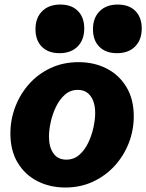

<svg xmlns="http://www.w3.org/2000/svg" viewBox="-20 -815 646 848"><path d="M268.6 13.2Q200.2 13.2 145.3 -14.9Q90.3 -43 58.1 -96.4Q25.9 -149.9 25.9 -225.6Q25.9 -286.6 47.4 -343Q68.8 -399.4 108.6 -444.1Q148.4 -488.8 203.9 -514.6Q259.3 -540.5 327.1 -540.5Q395.5 -540.5 450.7 -512.5Q505.9 -484.4 538.3 -430.7Q570.8 -377 570.8 -301.3Q570.8 -239.7 548.8 -183.3Q526.9 -127 486.6 -82.8Q446.3 -38.6 390.9 -12.7Q335.4 13.2 268.6 13.2ZM272.9 -109.9Q306.2 -109.9 330.3 -131.1Q354.5 -152.3 369.9 -184.8Q385.3 -217.3 392.8 -252.4Q400.4 -287.6 400.4 -315.4Q400.4 -362.3 380.4 -390.1Q360.4 -418 323.7 -418Q290.5 -418 266.6 -396.7Q242.7 -375.5 227.1 -343Q211.4 -310.5 203.9 -275.4Q196.3 -240.2 196.3 -211.9Q196.3 -165 216.1 -137.5Q235.8 -109.9 272.9 -109.9ZM242.7 -580.1Q193.4 -580.1 165 -608.4Q136.7 -636.7 136.7 -686Q136.7 -736.3 166.3 -765.6Q195.8 -794.9 246.1 -794.9Q295.9 -794.9 324 -766.6Q352.1 -738.3 352.1 -689Q352.1 -639.2 322.8 -609.6Q293.5 -580.1 242.7 -580.1ZM496.6 -580.1Q447.3 -580.1 418.9 -608.4Q390.6 -636.7 390.6 -686Q390.6 -736.3 420.2 -765.6Q449.7 -794.9 500 -794.9Q549.8 -794.9 577.9 -766.6Q606 -738.3 606 -689Q606 -639.2 576.7 -609.6Q547.4 -580.1 496.6 -580.1Z"/></svg>

Font: Schibsted Grotesk ExtraBold
Style: Italic
Weight: 800
Italic angle: -12°
Designer: Bakken & Baeck AS, Henrik Kongsvoll
Foundry: Schibsted ASA
Version: Version 1.100; ttfautohint (v1.8.4.7-5d5b);gftools[0.9.25]